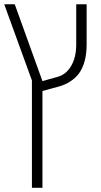

<svg xmlns="http://www.w3.org/2000/svg" viewBox="-20 -650 478 910"><path d="M390.6 -629.9V-439.9Q390.6 -351.6 353.5 -300.8Q338.9 -281.2 313.7 -264.4Q288.6 -247.6 254.9 -238.8L181.2 -218.8V240.2H131.3V-268.6L0 -629.9H49.8L181.2 -265.6L254.4 -286.1Q293.9 -297.4 317.6 -338.1Q341.3 -378.9 341.3 -439.9V-629.9Z"/></svg>

Font: Open Sans Hebrew Light
Style: Regular
Weight: 300
Foundry: Ascender Corporation, Yanek Iontef
Version: Version 2.001;PS 002.001;hotconv 1.0.70;makeotf.lib2.5.58329